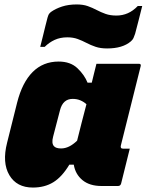

<svg xmlns="http://www.w3.org/2000/svg" viewBox="-20 -834 660 864"><path d="M244 -557Q297 -557 328.5 -527Q360 -497 374 -462H393Q398 -482 403 -503Q408 -524 414 -547H605Q616 -547 613 -536Q591 -447 568 -356Q545 -265 524 -180Q520 -165 534 -165H564Q554 -126 544.5 -86.5Q535 -47 525 -8Q522 3 511 3H437Q383 3 351 -23.5Q319 -50 312 -93H292Q259 -38 220 -14Q181 10 128 10Q55 10 22 -46Q-11 -102 12 -192L57 -372Q80 -463 127 -510Q174 -557 244 -557ZM223 -176Q232 -166 255 -166Q291 -166 327 -201Q337 -241 347.5 -282.5Q358 -324 369 -365Q357 -376 341.5 -382.5Q326 -389 307 -389Q263 -389 250 -338L219 -219Q211 -189 223 -176ZM504 -764Q531 -764 555 -774.5Q579 -785 600 -807H620Q613 -779 603.5 -741.5Q594 -704 588 -682Q584 -670 580.5 -662.5Q577 -655 569 -648Q532 -616 462 -616Q432 -616 410 -623.5Q388 -631 369 -641Q350 -651 329.5 -658.5Q309 -666 283 -666Q251 -666 226 -654.5Q201 -643 181 -623H161Q166 -642 172 -667Q178 -692 184 -716Q190 -740 194 -755Q197 -765 199.5 -769.5Q202 -774 209 -780Q230 -795 259 -804.5Q288 -814 325 -814Q354 -814 375 -806.5Q396 -799 415 -789Q434 -779 455 -771.5Q476 -764 504 -764Z"/></svg>

Font: Recursive Sn Lnr St Blk
Style: Italic
Weight: 900
Italic angle: -15°
Version: Version 1.079;hotconv 1.0.112;makeotfexe 2.5.65598; ttfautoh